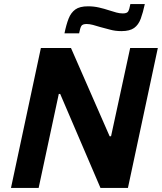

<svg xmlns="http://www.w3.org/2000/svg" viewBox="-20 -924 796 944"><path d="M34 0 181 -688H329L519 -254H526L620 -688H756L609 0H474L276 -462H269L170 0ZM297 -760Q306 -804 317.5 -833Q329 -862 350.5 -877.5Q372 -893 413 -893Q441 -893 467 -887Q493 -881 517 -873Q536 -867 552 -862.5Q568 -858 584 -858Q604 -858 610 -867.5Q616 -877 621 -904H692Q683 -862 672 -832Q661 -802 639.5 -786.5Q618 -771 577 -771Q547 -771 522 -778Q497 -785 473 -791Q454 -797 437 -801.5Q420 -806 406 -806Q386 -806 380 -796.5Q374 -787 369 -760Z"/></svg>

Font: Saira Thin SemiBold
Style: Italic
Weight: 600
Italic angle: -12°
Version: Version 1.101